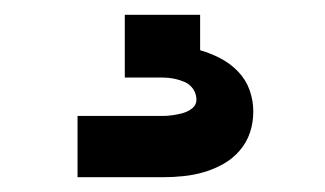

<svg xmlns="http://www.w3.org/2000/svg" viewBox="-20 -20 440 260"><path d="M85 220V137H200Q207 137 214 136Q221 135 228 133Q235 131 240.5 126.5Q246 122 246 115Q246 107 241.5 100.5Q237 94 230 91Q223 88 215.5 86.5Q208 85 200 85H149V0H251V48Q265 52 278.5 59Q292 66 302.5 77Q313 88 318 102Q323 116 323 131Q323 146 318.5 159.5Q314 173 304.5 184Q295 195 282.5 202Q270 209 256.5 213Q243 217 228.5 218.5Q214 220 200 220Z"/></svg>

Font: Iosevka Aile Heavy
Style: Regular
Weight: 900
Designer: Belleve Invis
Foundry: Belleve Invis
Version: Version 31.1.0; ttfautohint (v1.8.4)